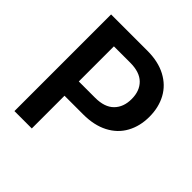

<svg xmlns="http://www.w3.org/2000/svg" viewBox="-188 -850 993 993"><g transform="rotate(45 308.5 -353.5)"><path d="M65.4 -707H331.1Q410.2 -707 466.3 -677.2Q522.5 -647.5 551.3 -594.5Q580.1 -541.5 580.1 -472.7Q580.1 -404.3 551 -351.3Q522 -298.3 465.3 -268.8Q408.7 -239.3 329.1 -239.3H192.4V0H65.4ZM311.5 -343.8Q380.9 -343.8 415.5 -378.7Q450.2 -413.6 450.2 -472.7Q450.2 -532.2 415.5 -566.4Q380.9 -600.6 311.5 -600.6H192.4V-343.8Z"/></g></svg>

Font: Pretendard SemiBold
Style: Regular
Weight: 600
Designer: Base glyphs from Inter by Rasmus Andersson; Hangeul glyphs from Noto Sans CJK(Source Han Sans) by Jang Soo-young and Kan
Foundry: Kil Hyung-jin
Version: Version 1.309